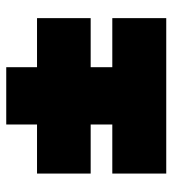

<svg xmlns="http://www.w3.org/2000/svg" viewBox="12 -680 565 630"><g transform="rotate(-90 295.0 -365.5)"><path d="M389 -351V-280H550V-103H40V-280H201V-351H40V-527H201V-628H389V-527H550V-351Z"/></g></svg>

Font: DVN-Poppins ExtBd
Style: Regular
Weight: 800
Designer: Ninad Kale (Devanagari), Jonny Pinhorn (Latin)
Foundry: Indian Type Foundry
Version: 4.004